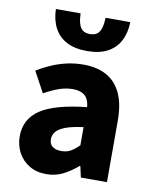

<svg xmlns="http://www.w3.org/2000/svg" viewBox="-84 -799 695 874"><g transform="rotate(10 263.5 -362.0)"><path d="M189.8 12Q144.5 12 111.2 -8Q78 -27.9 59.7 -61.8Q41.5 -95.7 41.5 -137.6Q41.5 -216.9 107.5 -261Q173.5 -305 320.6 -320.5Q319 -341.6 311 -357.2Q303 -372.9 286.2 -381.5Q269.5 -390.1 242.6 -390.1Q211.7 -390.1 179.7 -379Q147.7 -368 111.4 -347.4L59.3 -443.4Q90.8 -462.6 125 -477.4Q159.2 -492.2 195.8 -500.3Q232.4 -508.5 271.4 -508.5Q334.6 -508.5 378.7 -484Q422.8 -459.5 445.8 -409.7Q468.8 -360 468.8 -283.7V0H348.2L337 -50.6H333Q301.7 -23.2 266.9 -5.6Q232.1 12 189.8 12ZM239.2 -103.3Q264.2 -103.3 282.8 -114.1Q301.4 -124.9 320.6 -144.3V-228.2Q268.1 -221.3 238.2 -210Q208.4 -198.6 195.9 -183.2Q183.5 -167.8 183.5 -149Q183.5 -125.8 198.6 -114.5Q213.7 -103.3 239.2 -103.3ZM275.1 -572Q217.6 -572 180.1 -592.2Q142.6 -612.4 123.5 -649.2Q104.4 -686 103.1 -735.8H217.1Q218.1 -708.4 223.7 -689.2Q229.2 -669.9 241.4 -660.1Q253.7 -650.4 275.1 -650.4Q296.6 -650.4 308.8 -660.1Q320.9 -669.9 326.5 -689.2Q332 -708.4 333 -735.8H447.1Q445.9 -686 426.7 -649.2Q407.6 -612.4 370 -592.2Q332.5 -572 275.1 -572Z"/></g></svg>

Font: Source Sans Variable
Style: Regular
Weight: 200
Designer: Paul D. Hunt
Foundry: Adobe Systems Incorporated
Version: Version 3.006;hotconv 1.0.111;makeotfexe 2.5.65597